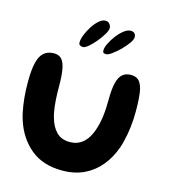

<svg xmlns="http://www.w3.org/2000/svg" viewBox="-123 -933 931 1051"><g transform="rotate(15 342.0 -408.0)"><path d="M326.5 19Q216.5 19 147.2 -38.5Q78 -96 47.5 -190.5Q41.5 -209 37.2 -228.8Q33 -248.5 29.8 -269.2Q26.5 -290 24.5 -311.8Q22.5 -333.5 21.5 -356Q20.5 -378.5 20.5 -401.5Q20.5 -468.5 30.2 -510Q40 -551.5 62 -570.5Q84 -589.5 120 -589.5Q145 -589.5 160.8 -574.2Q176.5 -559 184 -522.5Q191.5 -486 191.5 -421Q191.5 -401.5 192 -382.5Q192.5 -363.5 193.8 -345.2Q195 -327 197 -309.8Q199 -292.5 202 -276.8Q205 -261 209.5 -246.5Q222.5 -199.5 250.5 -171Q278.5 -142.5 327 -142.5Q358 -142.5 381.5 -155.5Q405 -168.5 421.5 -191.8Q438 -215 448.5 -246Q455 -264.5 459.8 -285.2Q464.5 -306 467.2 -328.2Q470 -350.5 471.2 -373.8Q472.5 -397 472.5 -420Q472.5 -482 481.5 -517.8Q490.5 -553.5 509.2 -569Q528 -584.5 556.5 -584.5Q587.5 -584.5 604 -565.5Q620.5 -546.5 626.8 -505.8Q633 -465 633 -399.5Q633 -376.5 631.8 -354Q630.5 -331.5 628 -309.8Q625.5 -288 621.8 -267.2Q618 -246.5 613.2 -226.8Q608.5 -207 602 -188Q580.5 -125.5 542.2 -79Q504 -32.5 450.2 -6.8Q396.5 19 326.5 19ZM261.5 -663.5Q252 -663.5 244.8 -667.8Q237.5 -672 237.5 -683.5Q237.5 -701 247.2 -726.2Q257 -751.5 273 -776.5Q289 -801.5 308 -818.2Q327 -835 345 -835Q359 -835 368 -824.8Q377 -814.5 377 -801Q377 -788 363.5 -765.2Q350 -742.5 330.5 -719Q311 -695.5 292 -679.5Q273 -663.5 261.5 -663.5ZM394 -658.5Q384.5 -658.5 379.8 -661.5Q375 -664.5 375 -676Q375 -691 386.2 -714.5Q397.5 -738 415.2 -761.5Q433 -785 453.5 -801.2Q474 -817.5 492 -817.5Q506.5 -817.5 514.2 -809.8Q522 -802 522 -788.5Q522 -775.5 506.8 -753.8Q491.5 -732 469.5 -710.2Q447.5 -688.5 426.5 -673.5Q405.5 -658.5 394 -658.5Z"/></g></svg>

Font: Gluten Medium
Style: Regular
Weight: 500
Designer: Tyler Finck
Foundry: Etcetera Type Company
Version: Version 1.300